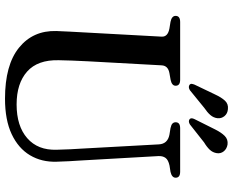

<svg xmlns="http://www.w3.org/2000/svg" viewBox="-104 -832 953 786"><g transform="rotate(90 373.0 -439.5)"><path d="M589 -294.5 571.5 -613Q569.5 -648.5 532.5 -656L505 -660.5Q491 -663.5 486 -668.8Q481 -674 481 -681.5Q481 -700 505.5 -700H683.5Q708 -700 708 -681.5Q708 -666 684 -660.5L658.5 -656.5Q635 -651.5 626.8 -640Q618.5 -628.5 619.5 -610.5L637.5 -293.5Q639.5 -268.5 640.5 -244.5Q641.5 -220.5 642.5 -194.5Q644.5 -133 616 -85.2Q587.5 -37.5 529.5 -10.2Q471.5 17 384.5 17Q246.5 17 175.8 -40.2Q105 -97.5 107.5 -193Q108 -213 110 -248.2Q112 -283.5 114 -321.5L130.5 -624Q132 -649.5 97.5 -656L70 -660.5Q45.5 -665.5 45.5 -681.5Q45.5 -700 70.5 -700H307Q331.5 -700 331.5 -681.5Q331.5 -666 307.5 -661L279.5 -656Q249.5 -650.5 248 -624.5L231.5 -323.5Q229.5 -287 228.5 -257.5Q227.5 -228 227 -203Q225 -116.5 273.5 -73.5Q322 -30.5 408 -30.5Q496.5 -30.5 546.2 -74Q596 -117.5 593.5 -194.5Q592.5 -228.5 591.5 -251.5Q590.5 -274.5 589 -294.5ZM367.5 -843.5Q379 -868.5 392.5 -883.2Q406 -898 427.5 -895.5Q445.5 -894 455.8 -881.5Q466 -869 464.5 -853Q462.5 -836.5 451.5 -823.8Q440.5 -811 422.5 -799L350 -740Q337 -732 327.5 -738.5Q323 -742.5 323.8 -747.5Q324.5 -752.5 327 -759ZM510.5 -843.5Q523 -868.5 537 -882.5Q551 -896.5 572 -894Q590 -891 600 -878.5Q610 -866 607.5 -850Q605 -833.5 593.5 -821.2Q582 -809 563.5 -798L490 -740Q477 -732 468 -739Q464 -743 464.8 -748.2Q465.5 -753.5 468.5 -759.5Z"/></g></svg>

Font: Fraunces 9pt
Style: Regular
Weight: 400
Version: Version 1.000;[b76b70a41]